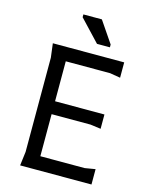

<svg xmlns="http://www.w3.org/2000/svg" viewBox="-131 -981 829 1063"><g transform="rotate(15 283.5 -449.0)"><path d="M90 0 100 -80V-620L90 -700H499V-612L439 -622H185V-393H468V-311L408 -319H185V-78H439L499 -88V0ZM401 -760H327L212 -882V-898H318L401 -776Z"/></g></svg>

Font: AR One Sans
Style: Regular
Weight: 400
Designer: Niteesh Yadav
Foundry: Niteesh Yadav
Version: Version 1.001;gftools[0.9.33]